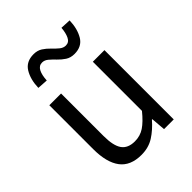

<svg xmlns="http://www.w3.org/2000/svg" viewBox="-229 -928 1064 1064"><g transform="rotate(-45 303.5 -396.0)"><path d="M251 13Q165 13 124.5 -41Q84 -95 84 -199V-543H176V-210Q176 -134 200 -100Q224 -66 278 -66Q320 -66 353 -88Q386 -110 425 -158V-543H516V0H440L433 -85H430Q392 -41 349.5 -14Q307 13 251 13ZM384 -645Q354 -645 332.5 -659Q311 -673 293 -692Q275 -711 258.5 -725Q242 -739 223 -739Q198 -739 185.5 -715Q173 -691 171 -650L109 -654Q111 -719 137.5 -762Q164 -805 222 -805Q252 -805 273.5 -791Q295 -777 312.5 -758.5Q330 -740 347 -726Q364 -712 383 -712Q408 -712 420 -736.5Q432 -761 435 -799L496 -796Q494 -732 468 -688.5Q442 -645 384 -645Z"/></g></svg>

Font: Chocolate Classical Sans
Style: Regular
Weight: 400
Designer: 田海東、宇文滿月
Foundry: Moonlit Owen
Version: Version 1.001